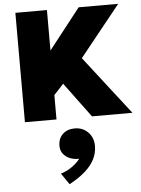

<svg xmlns="http://www.w3.org/2000/svg" viewBox="-69 -753 902 1224"><g transform="rotate(-5 382.0 -141.0)"><path d="M76.5 0V-700H278.5V-441L481.5 -700H734.5L473.5 -375L764.5 0H505.5L340.5 -223L278.5 -156V0ZM326 418.5 276.5 346.5Q316.5 334.5 349 311.2Q381.5 288 401 262Q369.5 263.5 342.5 252.8Q315.5 242 299 220.8Q282.5 199.5 282.5 170Q282.5 122.5 312 94.8Q341.5 67 388.5 67Q440.5 67 474.2 101.5Q508 136 508 190Q508 233.5 488.5 273Q469 312.5 428.8 348.5Q388.5 384.5 326 418.5Z"/></g></svg>

Font: Geologica Black
Style: Regular
Weight: 900
Designer: Sindre Bremnes, Frode Helland
Foundry: Monokrom Skriftforlag AS
Version: Version 1.010;gftools[0.9.28]